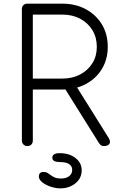

<svg xmlns="http://www.w3.org/2000/svg" viewBox="-20 -801 648 1053"><path d="M130 0Q117 0 108.5 -8.5Q100 -17 100 -30V-751Q100 -765 108.5 -773Q117 -781 130 -781H321Q394 -781 450.5 -750.5Q507 -720 539 -667Q571 -614 571 -544Q571 -476 539 -423Q507 -370 450.5 -340Q394 -310 321 -310H160V-30Q160 -17 152 -8.5Q144 0 130 0ZM550 0Q539 0 533.5 -4.5Q528 -9 523 -16L324 -334L386 -348L575 -46Q588 -26 580.5 -13Q573 0 550 0ZM160 -370H321Q377 -370 419.5 -392.5Q462 -415 486.5 -454Q511 -493 511 -544Q511 -596 486.5 -636Q462 -676 419.5 -698.5Q377 -721 321 -721H160ZM311 232Q286 232 258.5 223Q231 214 212 199Q193 184 193 166Q193 155 199.5 148.5Q206 142 218 142Q232 142 241 147.5Q250 153 259 160Q268 167 280.5 172.5Q293 178 314 178Q343 178 359.5 165Q376 152 376 130Q376 112 360.5 100Q345 88 311 88Q290 88 278.5 82.5Q267 77 267 64Q267 39 307 39Q360 39 394 65.5Q428 92 428 133Q428 177 393.5 204.5Q359 232 311 232Z"/></svg>

Font: ComfortaaLight
Style: Regular
Weight: 300
Designer: Johan Aakerlund
Foundry: Johan Aakerlund
Version: Version 3.104; ttfautohint (v1.8.1.43-b0c9)